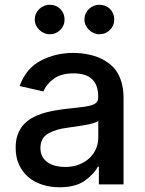

<svg xmlns="http://www.w3.org/2000/svg" viewBox="-20 -775 609 807"><path d="M45.8 -154.1Q45.8 -185.4 54.2 -208.6Q62.5 -231.9 77.2 -248.9Q92 -266 111.9 -277.7Q131.7 -289.4 155 -297.1Q178.3 -304.7 203.8 -309.3Q229.4 -313.9 255 -317.1Q291.9 -321.4 318 -324.2Q344.1 -327.1 360.6 -331.5Q377.1 -335.9 384.9 -343.9Q392.8 -351.9 392.8 -366.5V-369Q392.8 -416.9 367.4 -441.8Q342 -466.6 289.1 -466.6Q235.4 -466.6 204.9 -443.2Q174 -419.7 162.3 -390.6L62.5 -413.4Q89.1 -487.6 151.6 -520.2Q213.8 -552.6 287.6 -552.6Q303.6 -552.6 321.4 -550.8Q339.1 -549 357.1 -544.9Q375 -540.8 392.6 -534.1Q410.2 -527.3 426.1 -517Q442.5 -506.7 456 -492.5Q469.5 -478.3 479 -459.3Q488.6 -440.3 494 -416.2Q499.3 -392 499.3 -362.2V0H395.6V-74.6H391.3Q376.1 -44.4 337 -16Q298.3 12.1 230.1 12.1Q191.4 12.1 157.7 1.2Q123.9 -9.6 99.1 -30.7Q74.2 -51.8 60 -82.9Q45.8 -114 45.8 -154.1ZM253.2 -73.2Q286.6 -73.2 312.5 -83.5Q338.4 -93.8 356.4 -110.8Q374.3 -127.8 383.7 -150.2Q393.1 -172.6 393.1 -196.7V-267Q389.6 -263.5 380.3 -260.1Q371.1 -256.7 358.8 -253.9Q346.6 -251.1 332.6 -248.6Q318.5 -246.1 305.2 -244.1Q291.9 -242.2 280.4 -240.6Q268.8 -239 261.7 -237.9Q216.3 -232.6 182.9 -213.8Q149.9 -195.3 149.9 -152.7Q149.9 -131 158.7 -115.8Q167.6 -100.5 182.4 -91.1Q197.1 -81.7 215.6 -77.4Q234 -73.2 253.2 -73.2ZM397.7 -755Q411.2 -755 422.6 -750.4Q433.9 -745.7 442.3 -737.4Q450.6 -729 455.4 -717.7Q460.2 -706.3 460.2 -692.8Q460.2 -679.7 455.4 -668.5Q450.6 -657.3 442.1 -649Q433.6 -640.6 422.2 -635.8Q410.9 -631 397.7 -631Q385.3 -631 373.9 -636Q362.6 -641 353.9 -649.5Q345.2 -658 340 -669.2Q334.9 -680.4 334.9 -692.8Q334.9 -705.6 339.8 -717Q344.8 -728.3 353.5 -736.9Q362.2 -745.4 373.6 -750.2Q384.9 -755 397.7 -755ZM188.9 -755Q202.4 -755 213.8 -750.4Q225.1 -745.7 233.5 -737.4Q241.8 -729 246.6 -717.7Q251.4 -706.3 251.4 -692.8Q251.4 -679.7 246.6 -668.5Q241.8 -657.3 233.3 -649Q224.8 -640.6 213.4 -635.8Q202.1 -631 188.9 -631Q176.5 -631 165.1 -636Q153.8 -641 145.1 -649.5Q136.4 -658 131.2 -669.2Q126.1 -680.4 126.1 -692.8Q126.1 -705.6 131 -717Q136 -728.3 144.7 -736.9Q153.4 -745.4 164.8 -750.2Q176.1 -755 188.9 -755Z"/></svg>

Font: Inter P Medium
Style: Regular
Weight: 500
Designer: Rasmus Andersson
Foundry: rsms
Version: Version 3.018;git-588b23468